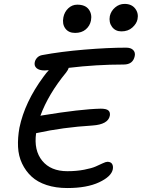

<svg xmlns="http://www.w3.org/2000/svg" viewBox="-20 -952 723 979"><path d="M599.1 -792Q568.4 -792 551.3 -814.9Q534.2 -837.9 540 -870.1Q545.9 -896 567.1 -914.1Q588.4 -932.1 615.2 -932.1Q650.9 -932.1 669.2 -908.4Q687.5 -884.8 681.2 -854Q676.8 -831.5 655 -811.8Q633.3 -792 599.1 -792ZM362.8 -784.2Q329.6 -784.2 313 -806.9Q296.4 -829.6 303.2 -863.8Q308.6 -891.1 328.1 -909.7Q347.7 -928.2 374 -928.2Q414.6 -928.2 432.4 -904.3Q450.2 -880.4 443.8 -847.2Q438.5 -820.3 417.5 -802.2Q396.5 -784.2 362.8 -784.2ZM168.9 -273.9Q167 -272.9 164.1 -272.9Q151.9 -185.5 195.3 -132.3Q238.8 -79.1 323.2 -79.1Q370.6 -79.1 409.4 -86.7Q448.2 -94.2 467.8 -103Q487.3 -111.8 503.7 -119.4Q520 -127 527.8 -127Q544.4 -127 551.3 -116.5Q558.1 -106 555.2 -88.9Q547.9 -51.8 485.4 -22.5Q422.9 6.8 323.2 6.8Q264.6 6.8 217.8 -8.5Q170.9 -23.9 140.9 -51.8Q110.8 -79.6 92.5 -118.2Q74.2 -156.7 72 -202.9Q69.8 -249 79.1 -300.8Q106.4 -431.6 201.2 -560.1Q217.3 -582.5 229 -594.2Q217.3 -592.8 208 -592.8Q179.7 -592.8 166.5 -604.5Q153.3 -616.2 157.2 -634.8Q159.7 -647 168.9 -657.2Q178.2 -667.5 193.8 -670.9Q290.5 -689 411.1 -699Q531.7 -709 623 -709Q647.5 -709 659.2 -696.8Q670.9 -684.6 667 -666Q658.2 -623 610.8 -623Q470.2 -623 330.1 -606Q327.1 -594.7 316.9 -582Q226.6 -472.2 186 -361.8Q189 -361.8 196.8 -363.8Q389.6 -395.5 493.2 -397.9Q522.5 -397.9 532.7 -388.7Q543 -379.4 540 -361.8Q531.2 -317.4 451.2 -312Q300.3 -302.7 168.9 -273.9Z"/></svg>

Font: Shantell Sans Normal
Style: Italic
Weight: 400
Italic angle: -11.31°
Designer: Stephen Nixon, Anya Danilova, Shantell Martin
Foundry: Arrow Type
Version: Version 1.006;[559af2be0]